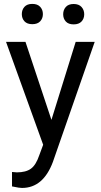

<svg xmlns="http://www.w3.org/2000/svg" viewBox="-20 -741 513 975"><path d="M10.7 0ZM241.2 -132.3 364.3 -528.3H460.9L248.5 81.5Q199.2 213.4 91.8 213.4L74.7 211.9L41 205.6V132.3L65.4 134.3Q111.3 134.3 137 115.7Q162.6 97.2 179.2 47.9L199.2 -5.9L10.7 -528.3H109.4ZM90.8 -669.4Q90.8 -691.4 104.2 -706.3Q117.7 -721.2 144 -721.2Q170.4 -721.2 184.1 -706.3Q197.8 -691.4 197.8 -669.4Q197.8 -647.5 184.1 -632.8Q170.4 -618.2 144 -618.2Q117.7 -618.2 104.2 -632.8Q90.8 -647.5 90.8 -669.4ZM300.8 -668.5Q300.8 -690.4 314.2 -705.6Q327.6 -720.7 354 -720.7Q380.4 -720.7 394 -705.6Q407.7 -690.4 407.7 -668.5Q407.7 -646.5 394 -631.8Q380.4 -617.2 354 -617.2Q327.6 -617.2 314.2 -631.8Q300.8 -646.5 300.8 -668.5Z"/></svg>

Font: Roboto-o
Style: o-Regular
Weight: 400
Designer: Google
Version: Version 2.134; 2016; ttfautohint (v1.6)